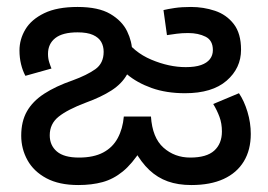

<svg xmlns="http://www.w3.org/2000/svg" viewBox="-20 -520 771 552"><path d="M530 12Q492 12 462.5 1.5Q433 -9 409.5 -31Q386 -53 366 -89L386 -90Q360 -49 333 -27Q306 -5 275 3.5Q244 12 205 12Q150 12 113.5 -7.5Q77 -27 59 -59.5Q41 -92 41 -130Q41 -171 57.5 -200Q74 -229 107 -250.5Q140 -272 189 -289Q230 -304 254 -321Q278 -338 278 -371Q278 -387 271 -399.5Q264 -412 247.5 -419.5Q231 -427 203 -427Q160 -427 139 -410.5Q118 -394 118 -365Q118 -352 121.5 -341Q125 -330 128 -323L53 -302Q45 -317 40.5 -335.5Q36 -354 36 -375Q36 -407 53 -435.5Q70 -464 107 -482Q144 -500 203 -500Q263 -500 297 -480Q331 -460 345.5 -430Q360 -400 360 -370Q360 -332 345 -305.5Q330 -279 300.5 -260Q271 -241 227 -225Q174 -205 148.5 -184.5Q123 -164 123 -131Q123 -102 143.5 -84.5Q164 -67 207 -67Q249 -67 276.5 -81.5Q304 -96 318.5 -123Q333 -150 336 -185H414Q418 -124 450 -95.5Q482 -67 527 -67Q574 -67 596 -87Q618 -107 618 -142Q618 -165 611 -184Q604 -203 593 -221L667 -252Q682 -230 691.5 -198.5Q701 -167 701 -135Q701 -89 681 -56Q661 -23 623 -5.5Q585 12 530 12ZM673 -377Q673 -324 631.5 -288Q590 -252 512 -252Q458 -252 416 -267Q374 -282 345 -306.5Q316 -331 299 -357L335 -414Q364 -370 415 -348.5Q466 -327 514 -327Q541 -327 558 -333Q575 -339 583.5 -350Q592 -361 592 -376Q592 -404 571 -414.5Q550 -425 521 -425Q503 -425 488 -423Q473 -421 460 -419L450 -491Q462 -494 482 -497Q502 -500 529 -500Q565 -500 598 -489Q631 -478 652 -451Q673 -424 673 -377Z"/></svg>

Font: telugu15
Style: Book
Weight: 400
Designer: Jelle Bosma - Monotype Design Team
Foundry: Monotype Imaging Inc.
Version: Version 2.003